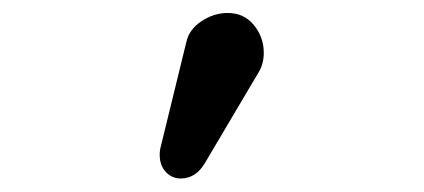

<svg xmlns="http://www.w3.org/2000/svg" viewBox="-20 -730 640 290"><path d="M289.6 -483.9Q275.9 -460.4 252.9 -460.4Q239.7 -460.4 230.5 -470.2Q221.2 -480 221.2 -496.6Q221.2 -503.4 223.6 -511.7L261.7 -667.5Q266.1 -686 284.7 -698.2Q303.2 -710.4 323.7 -710.4Q348.6 -710.4 363.5 -692.1Q378.4 -673.8 378.4 -650.4Q378.4 -633.8 371.1 -621.6Z"/></svg>

Font: Anka/Coder
Style: Regular
Weight: 400
Monospace: yes
Version: Version 001.100